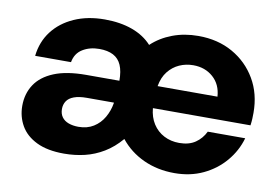

<svg xmlns="http://www.w3.org/2000/svg" viewBox="-61 -607 1038 717"><g transform="rotate(10 457.5 -248.0)"><path d="M219 12Q156 12 115 -8Q74 -28 54.5 -62Q35 -96 35 -137Q35 -183 58 -218Q81 -253 128.5 -272.5Q176 -292 250 -292H376Q376 -328 366 -351Q356 -374 335 -385Q314 -396 282 -396Q246 -396 219 -379.5Q192 -363 186 -329H50Q56 -383 86.5 -423Q117 -463 167.5 -485.5Q218 -508 283 -508Q342 -508 387.5 -491.5Q433 -475 462 -443Q495 -474 540 -491Q585 -508 638 -508Q712 -508 768.5 -476Q825 -444 857.5 -388.5Q890 -333 890 -261Q890 -251 889.5 -239Q889 -227 887 -213H517Q520 -179 536 -154Q552 -129 578 -115.5Q604 -102 636 -102Q673 -102 697 -118.5Q721 -135 734 -162H876Q862 -113 828.5 -73.5Q795 -34 746.5 -11Q698 12 638 12Q573 12 520 -12.5Q467 -37 432 -81Q403 -47 369 -26.5Q335 -6 297.5 3Q260 12 219 12ZM255 -96Q288 -96 312 -111Q336 -126 350.5 -151Q365 -176 370 -206V-208H267Q238 -208 219 -201Q200 -194 191.5 -181Q183 -168 183 -151Q183 -133 192 -120.5Q201 -108 217.5 -102Q234 -96 255 -96ZM520 -297H747Q744 -343 713.5 -370Q683 -397 638 -397Q610 -397 585.5 -386Q561 -375 543.5 -353Q526 -331 520 -297Z"/></g></svg>

Font: DM Sans 9pt 36pt ExtraBold
Style: Regular
Weight: 800
Version: Version 4.004;gftools[0.9.30]